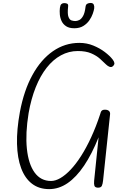

<svg xmlns="http://www.w3.org/2000/svg" viewBox="-20 -1302 904 1332"><path d="M321 10Q250.5 10 201.8 -27.5Q153 -65 126.8 -135Q100.5 -205 98 -303.8Q95.5 -402.5 118 -525Q146 -674.5 205 -781.8Q264 -889 347.2 -946.8Q430.5 -1004.5 530.5 -1004.5Q582 -1004.5 627.2 -986Q672.5 -967.5 707.2 -941Q742 -914.5 761 -890Q772 -876 773.5 -864.8Q775 -853.5 763.5 -843Q753.5 -834 741 -838.2Q728.5 -842.5 716.5 -854Q698.5 -872 674 -894Q649.5 -916 612.5 -932Q575.5 -948 520 -948Q457.5 -948 402.8 -918.2Q348 -888.5 303.8 -832.2Q259.5 -776 227.8 -696.5Q196 -617 178.5 -517.5Q155.5 -376 166.5 -270Q177.5 -164 220 -105.2Q262.5 -46.5 334 -46.5Q364.5 -46.5 399 -66.5Q433.5 -86.5 470 -125Q506.5 -163.5 542.5 -219.8Q578.5 -276 612.2 -349Q646 -422 675 -510Q677 -517.5 679.2 -523.5Q681.5 -529.5 685 -533.2Q688.5 -537 694.2 -539Q700 -541 708.5 -541Q726 -541 735.8 -532.5Q745.5 -524 743.5 -508L695 -49Q692.5 -26 686.5 -12.8Q680.5 0.5 658.5 0Q639.5 -1 635.2 -12.8Q631 -24.5 633 -47.5L664 -349.5Q617.5 -233.5 563.5 -153.2Q509.5 -73 449 -31.5Q388.5 10 321 10ZM495.5 -1106Q460 -1106 438.8 -1120Q417.5 -1134 407.2 -1156Q397 -1178 395 -1202.2Q393 -1226.5 395.5 -1247Q398 -1267 406 -1273.8Q414 -1280.5 425 -1280.5Q439.5 -1280.5 447 -1275.8Q454.5 -1271 452.5 -1256.5Q447 -1205.5 455 -1184.8Q463 -1164 477 -1160Q491 -1156 502.5 -1156Q515 -1156 529.5 -1162.8Q544 -1169.5 556.2 -1190.8Q568.5 -1212 573.5 -1255.5Q575.5 -1271 585.8 -1276.2Q596 -1281.5 608 -1281.5Q625.5 -1281.5 630.5 -1269.8Q635.5 -1258 633.5 -1243.5Q631.5 -1229.5 623.5 -1206.5Q615.5 -1183.5 599.5 -1160.5Q583.5 -1137.5 558 -1121.8Q532.5 -1106 495.5 -1106Z"/></svg>

Font: Edu SA Hand Cursive
Style: Regular
Weight: 400
Designer: Tina and Corey Anderson, Eben Sorkin, Mirko Velimirovic
Foundry: Google for Education
Version: Version 2.000